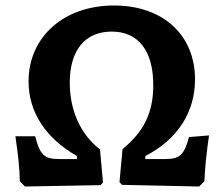

<svg xmlns="http://www.w3.org/2000/svg" viewBox="-20 -674 817 699"><path d="M71 5 346 0 355 -10 344 -130C274 -184 234 -271 234 -373C234 -492 290 -559 387 -559C483 -559 538 -490 538 -364C538 -264 504 -195 426 -131L415 -11L424 -1L705 5L724 -14C726 -64 733 -127 741 -181L668 -175C651 -111 635 -95 582 -95H509V-106C626 -166 690 -265 690 -385C690 -547 573 -654 395 -654C212 -654 84 -539 84 -378C84 -266 146 -171 260 -106V-95H194C140 -95 125 -112 108 -178H36C46 -111 52 -56 52 -14Z"/></svg>

Font: Alegreya SC
Style: Bold
Weight: 700
Designer: Juan Pablo del Peral
Foundry: Huerta Tipografica
Version: Version 2.007;PS 002.007;hotconv 1.0.88;makeotf.lib2.5.64775